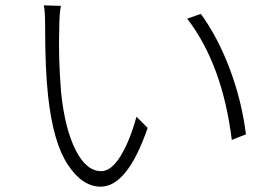

<svg xmlns="http://www.w3.org/2000/svg" viewBox="-20 -705 1040 719"><path d="M208 -683Q202 -651 202 -603Q198 -489 209 -357Q223 -223 263 -143.5Q303 -64 359 -64Q397 -64 432 -121.5Q467 -179 491 -268L533 -226Q457 -6 357 -6Q288 -6 233.5 -89Q179 -172 160 -346Q149 -446 149 -605Q149 -666 144 -685ZM732 -653Q795 -567 840 -448Q885 -329 901 -202L848 -181Q813 -464 681 -635Z"/></svg>

Font: Noto Sans Korean Light
Style: Regular
Weight: 300
Designer: Ryoko NISHIZUKA  (kana & ideographs); Paul D. Hunt (Latin, Greek & Cyrillic); Wenlong ZHANG  (bopomofo); Sandoll Communi
Foundry: Adobe Systems Incorporated
Version: Version 1.000;PS 1;hotconv 1.0.78;makeotf.lib2.5.61930